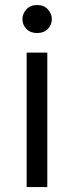

<svg xmlns="http://www.w3.org/2000/svg" viewBox="-20 -759 301 779"><path d="M71 -681.8Q71 -703.1 87 -720.9Q103 -738.6 130.7 -738.6Q158.4 -738.6 174.4 -720.9Q190.3 -703.1 190.3 -681.8Q190.3 -658.4 174.4 -641.7Q158.4 -625 130.7 -625Q103 -625 87 -641.7Q71 -658.4 71 -681.8ZM171.9 -545.5V0H88.1V-545.5Z"/></svg>

Font: Interface
Style: Regular
Weight: 400
Designer: Rasmus Andersson
Foundry: rsms
Version: Version 1.8